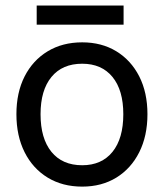

<svg xmlns="http://www.w3.org/2000/svg" viewBox="-20 -666 594 696"><path d="M113 -646H428V-576.5H113ZM39.5 -252Q39.5 -330.5 69.2 -389Q99 -447.5 152.8 -480Q206.5 -512.5 278 -512.5Q348.5 -512.5 401.8 -480Q455 -447.5 484.8 -389Q514.5 -330.5 514.5 -252Q514.5 -173.5 484.8 -114.2Q455 -55 401.8 -22.2Q348.5 10.5 278 10.5Q206.5 10.5 152.8 -22.2Q99 -55 69.2 -114.2Q39.5 -173.5 39.5 -252ZM427 -252Q427 -339 387.8 -387Q348.5 -435 278 -435Q206 -435 166.5 -387Q127 -339 127 -252Q127 -164 166.5 -115.5Q206 -67 278 -67Q348.5 -67 387.8 -115.5Q427 -164 427 -252Z"/></svg>

Font: Overused Grotesk
Style: Regular
Weight: 450
Version: Version 0.004